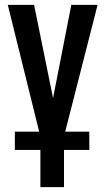

<svg xmlns="http://www.w3.org/2000/svg" viewBox="-20 -598 433 789"><path d="M41 18V-57H141L12 -578H120L198 -195L273 -578H381L248 -57H347V18H243V171H146V18Z"/></svg>

Font: Oswald
Style: Regular
Weight: 400
Designer: Vernon Adams
Foundry: Vernon Adams
Version: Version 4.103; ttfautohint (v1.8.3)